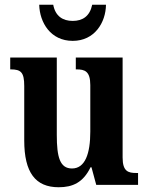

<svg xmlns="http://www.w3.org/2000/svg" viewBox="-20 -778 624 808"><path d="M286 -606C378 -606 425 -683 426 -758H368C358 -710 328 -690 286 -690C244 -690 213 -710 204 -758H145C147 -683 193 -606 286 -606ZM227 10C286 10 330 -10 361 -74H365L385 0H561V-50H554C520 -50 496 -56 496 -115V-536H299V-486H302C336 -486 360 -479 360 -420V-224C360 -131 338 -69 283 -69C232 -69 219 -117 219 -210V-536H23V-486H25C68 -486 82 -474 82 -416V-187C82 -52 129 10 227 10Z"/></svg>

Font: Noto Serif Tamil Condensed
Style: Bold Italic
Weight: 700
Width: 3
Italic angle: -12°
Designer: Indian Type Foundry, Tom Grace, and the Monotype Design Team
Foundry: Monotype Imaging Inc.
Version: Version 2.003